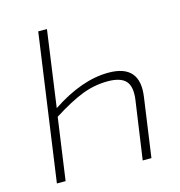

<svg xmlns="http://www.w3.org/2000/svg" viewBox="-103 -782 817 873"><g transform="rotate(-15 305.0 -345.0)"><path d="M196 -690 146 -331Q289 -426 414 -426Q564 -426 542 -277L503 0H462L501 -273Q510 -335 486 -362Q462 -389 401 -389Q339 -389 280.5 -366.5Q222 -344 140 -292L99 0H58L155 -690Z"/></g></svg>

Font: Exo 2.0 Extra Light
Style: Italic
Weight: 250
Italic angle: -8°
Designer: Natanael Gama
Version: Version 1.001;PS 001.001;hotconv 1.0.70;makeotf.lib2.5.58329